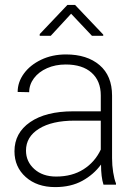

<svg xmlns="http://www.w3.org/2000/svg" viewBox="-20 -753 550 783"><path d="M355 -607 270 -697 187 -607H142V-614L255 -733H286L401 -612V-607ZM248 -490Q206 -490 172 -475Q138 -460 118.5 -434Q99 -408 99 -377L52 -378Q52 -418 77.5 -453Q103 -488 148 -509.5Q193 -531 249 -531Q335 -531 386 -487.5Q437 -444 437 -363V-108Q437 -79 441.5 -50.5Q446 -22 453 -5V0H402Q392 -31 392 -82Q362 -41 315.5 -15.5Q269 10 205 10Q131 10 85 -31Q39 -72 39 -136Q39 -211 103 -255Q167 -299 278 -299H391V-364Q391 -423 353.5 -456.5Q316 -490 248 -490ZM391 -143V-261H284Q192 -261 139 -228Q86 -195 86 -139Q86 -94 120 -63.5Q154 -33 209 -33Q274 -33 320.5 -62.5Q367 -92 391 -143Z"/></svg>

Font: Freesentation 2 ExtraLight
Style: Regular
Weight: 260
Designer: glyphs from Roboto by Christian Robertson / Hangul glyphs from Noto Sans CJK(Source Han Sans) by Jang Soo-young and Kang
Foundry: PT&
Version: Version 2.001